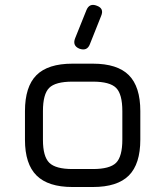

<svg xmlns="http://www.w3.org/2000/svg" viewBox="-20 -749 662 769"><path d="M298 -554Q269 -566 281 -596L326 -708Q338 -738 368 -726Q398 -715 385 -685L340 -572Q329 -543 298 -554ZM270 0Q173 0 126.5 -46Q80 -92 80 -189V-304Q80 -402 126 -448Q172 -494 270 -494H352Q450 -494 496 -448Q542 -402 542 -304V-190Q542 -92 496 -46Q450 0 352 0ZM152 -189Q152 -122 177.5 -97Q203 -72 270 -72H352Q420 -72 445 -97Q470 -122 470 -190V-304Q470 -372 445 -397Q420 -422 352 -422H270Q202 -422 177 -397Q152 -372 152 -304Z"/></svg>

Font: Jura SemiBold
Style: Regular
Weight: 600
Designer: Daniel Johnson, Alexei Vanyashin
Foundry: Daniel Johnson
Version: Version 5.103